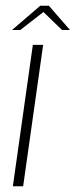

<svg xmlns="http://www.w3.org/2000/svg" viewBox="-20 -652 265 672"><path d="M25 0 95 -495H131L61 0ZM22 -547 121 -632H151L225 -547H197L132 -610L51 -547Z"/></svg>

Font: Alumni Sans Thin ExtraLight
Style: Italic
Weight: 250
Italic angle: -8°
Version: Version 1.016